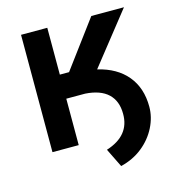

<svg xmlns="http://www.w3.org/2000/svg" viewBox="-101 -614 761 835"><g transform="rotate(-15 279.5 -196.0)"><path d="M350.1 -297.4Q435.5 -277.3 481.4 -221.9Q527.3 -166.5 527.3 -82Q527.3 -35.2 504.4 10.3Q481.4 55.7 439.9 88.9Q398.4 122.1 342.3 135.7L300.8 51.3Q410.2 16.6 409.2 -82Q409.2 -139.6 374.8 -172.1Q340.3 -204.6 272.5 -209H187.5V0H69.3V-528.3H187.5V-317.4H229L385.7 -528.3H532.7Z"/></g></svg>

Font: Roboto Medium
Style: Regular
Weight: 500
Designer: Google
Version: Version 2.134; 2016; ttfautohint (v1.6)